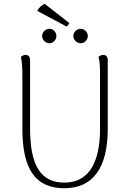

<svg xmlns="http://www.w3.org/2000/svg" viewBox="-20 -989 686 1021"><path d="M178 -931 334 -848C340 -851 347 -862 348 -867L217 -969C202 -961 186 -948 178 -931ZM242 -759C263 -759 280 -777 280 -798C280 -818 263 -836 242 -836C222 -836 204 -818 204 -798C204 -777 222 -759 242 -759ZM409 -759C429 -759 447 -777 447 -798C447 -818 429 -836 409 -836C388 -836 370 -818 370 -798C370 -777 388 -759 409 -759ZM553 -669C553 -687 544 -697 529 -697C517 -697 509 -691 504 -686C510 -667 512 -634 512 -594V-304C512 -116 447 -18 322 -18C198 -18 140 -107 140 -304V-669C140 -687 131 -697 116 -697C104 -697 96 -691 91 -686C96 -667 99 -634 99 -594V-304C99 -87 170 12 322 12C474 12 553 -96 553 -304Z"/></svg>

Font: Arima Koshi ExtraLight
Style: Regular
Weight: 275
Designer: Joana Correia and Natanael Gama
Foundry: NDISCOVER
Version: Version 1.019;PS 001.019;hotconv 1.0.88;makeotf.lib2.5.64775